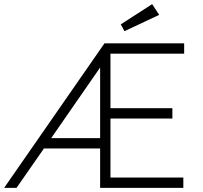

<svg xmlns="http://www.w3.org/2000/svg" viewBox="-20 -910 982 930"><path d="M0 0 486 -700H872V-650H515V-386H815V-336H515V-50H868V0H465V-191H193L60 0ZM465 -241V-583L228 -241ZM583 -759 565 -792 717 -890 751 -838Z"/></svg>

Font: Lexend Deca ExtraLight
Style: Regular
Weight: 200
Designer: Bonnie Shaver-Troup, Thomas Jockin
Foundry: Lexend
Version: Version 1.008; ttfautohint (v1.8.4.7-5d5b)